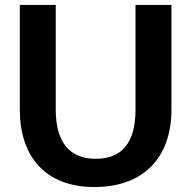

<svg xmlns="http://www.w3.org/2000/svg" viewBox="-20 -742 772 775"><path d="M60 -299C60 -113 161 13 361 13C559 13 672 -106 672 -299V-722H527V-299C527 -167 473 -101 366 -101C262 -101 205 -167 205 -299V-722H60Z"/></svg>

Font: Perun
Style: Bold
Weight: 700
Foundry: Copyright (c) Stefan Peev, Context Ltd, 2016
Version: Version 1.089